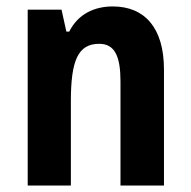

<svg xmlns="http://www.w3.org/2000/svg" viewBox="-20 -576 593 596"><path d="M330 -556C275 -556 223 -534 195 -478H186L171 -546H66V0H200V-262C200 -388 222 -440 288 -440C337 -440 354 -400 354 -323V0H489V-360C489 -491 428 -556 330 -556Z"/></svg>

Font: Noto Sans Telugu Condensed
Style: Bold
Weight: 700
Width: 3
Designer: Jelle Bosma - Monotype Design Team
Foundry: Monotype Imaging Inc.
Version: Version 2.005